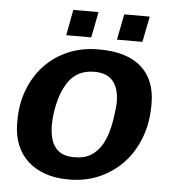

<svg xmlns="http://www.w3.org/2000/svg" viewBox="-51 -739 713 796"><g transform="rotate(5 305.5 -341.0)"><path d="M579 -327Q579 -253 555.5 -191Q532 -129 490 -84.5Q448 -40 391 -15Q334 10 267 10H261Q208 10 165.5 -5Q123 -20 93 -47.5Q63 -75 47 -115Q31 -155 31 -205V-214Q31 -285 54 -344.5Q77 -404 118 -447Q159 -490 215.5 -514Q272 -538 340 -538H344Q459 -538 519 -485Q579 -432 579 -333ZM435 -323Q435 -444 333 -444Q278 -444 245 -414Q213 -386 193 -325Q175 -266 175 -210Q175 -84 276 -84H282Q321 -84 348.5 -101Q376 -118 394 -149.5Q412 -181 421.5 -225Q431 -269 435 -323ZM413 -585 434 -692H540L519 -585ZM202 -585 222 -692H327L306 -585Z"/></g></svg>

Font: Libra Sans Modern
Style: Bold Italic
Weight: 700
Italic angle: -12°
Foundry: Stefan Peev, Context Ltd
Version: Version 1.000